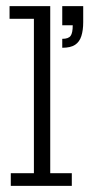

<svg xmlns="http://www.w3.org/2000/svg" viewBox="-20 -603 307 623"><path d="M15 0V-41H90V-542H11V-583H143V-41H213V0ZM182 -448V-477Q202 -477 209 -486.5Q216 -496 216 -521H182V-583H250V-531Q250 -505 244 -486Q238 -467 223.5 -457.5Q209 -448 182 -448Z"/></svg>

Font: Rokkitt SemiBold Light
Style: Regular
Weight: 300
Version: Version 3.103